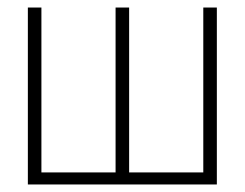

<svg xmlns="http://www.w3.org/2000/svg" viewBox="-20 -490 650 510"><path d="M90 -32V-470H54V0H556V-470H520V-32H323V-470H287V-32Z"/></svg>

Font: Kreadon Extra Light
Style: Regular
Weight: 200
Designer: kohakuno
Foundry: StudioGnu
Version: Version 1.000;Glyphs 3.1.2 (3151)